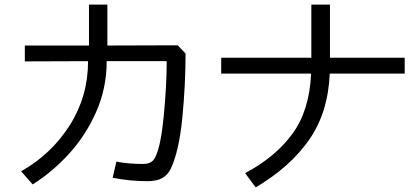

<svg xmlns="http://www.w3.org/2000/svg" viewBox="-20 -791 1828 835"><path d="M600 -78Q622 -78 635 -85Q648 -92 656 -109Q680 -158 692.5 -290Q705 -422 705 -525H444Q444 -408 398.5 -305Q353 -202 280.5 -122.5Q208 -43 122 11L72 -46Q204 -121 283.5 -246.5Q363 -372 363 -525L88 -524V-593H367V-771H447V-593L753 -594L787 -558Q787 -423 773 -279.5Q759 -136 724 -60Q710 -30 685.5 -16.5Q661 -3 621 -3Q545 -3 470 -18L486 -88Q539 -78 600 -78Z M1092 24 1046 -38Q1178 -108 1252 -209.5Q1326 -311 1333 -471H942V-540H1334V-771H1415V-540H1740V-471H1414Q1407 -301 1324 -182.5Q1241 -64 1092 24Z"/></svg>

Font: Kakao Big Sans
Style: Regular
Weight: 400
Designer: Park Young-rak; Lee Sang-min; Kim Jung-jin; Min Bon; Park Min-gyu;
Foundry: Kakao Corporation
Version: Version 2.003